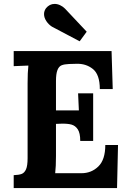

<svg xmlns="http://www.w3.org/2000/svg" viewBox="-20 -961 664 981"><path d="M50 0ZM490 -506Q490 -580 454.5 -608.5Q419 -637 369 -635L333 -634Q309 -633 295 -627.5Q281 -622 273.5 -603Q266 -584 266 -547V-397H383Q382 -414 379 -484H456V-241H390Q390 -281 377.5 -300Q365 -319 345 -324.5Q325 -330 292 -329L266 -328V-164Q266 -110 262 -76H396Q447 -76 482.5 -110.5Q518 -145 518 -220H583L578 0H50V-66Q77 -67 91 -72.5Q105 -78 113 -96Q121 -114 121 -153V-536Q121 -592 125 -626L50 -623V-700H550L556 -506ZM259 -941Q273 -941 287 -934.5Q301 -928 312 -917L423 -799L387 -750L245 -825Q228 -836 216.5 -853.5Q205 -871 205 -889Q205 -905 215 -919Q233 -941 259 -941Z"/></svg>

Font: Sumana
Style: Bold
Weight: 700
Designer: Cyreal, Alexei Vanyashin (Devanagari), Olga Karpushina (Latin)
Foundry: Cyreal
Version: Version 1.015;PS 001.015;hotconv 1.0.70;makeotf.lib2.5.58329